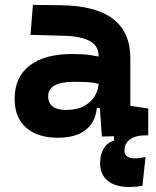

<svg xmlns="http://www.w3.org/2000/svg" viewBox="-20 -542 626 769"><path d="M498 207Q441.9 207 411.4 182.1Q380.9 157.2 380.9 111.8Q380.9 77.1 395.3 53.2Q409.7 29.3 436.5 21V-14.6L553.7 -15.6L563.5 0Q523.4 0 501 16.1Q478.5 32.2 478.5 61.5Q478.5 76.7 489 84.5Q499.5 92.3 519 92.3Q537.6 92.3 563 86.9L550.3 202.6Q536.6 204.6 522.9 205.8Q509.3 207 498 207ZM388.2 4.9 377 -148.4 375 -215.8V-316.9Q375 -358.4 339.6 -377.7Q304.2 -397 234.4 -398.9L102.1 -402.3L111.8 -522.5L224.6 -521Q365.2 -519 433.6 -465.6Q502 -412.1 502 -309.6V-118.2L573.7 -107.4V0ZM212.9 9.8Q130.4 9.8 84.5 -30.8Q38.6 -71.3 38.6 -146Q38.6 -232.9 98.6 -279.3Q158.7 -325.7 269 -325.7Q311.5 -325.7 342.5 -321.3Q373.5 -316.9 405.3 -307.6L383.8 -204.6Q352.5 -211.9 327.6 -213.1Q302.7 -214.4 275.4 -214.4Q172.9 -214.4 172.9 -155.8Q172.9 -129.4 191.4 -115.5Q210 -101.6 245.6 -101.6Q288.6 -101.6 317.4 -117.7Q346.2 -133.8 360.6 -158.7Q375 -183.6 375 -210V-242.2L393.6 -109.4H352.1L369.1 -125Q367.7 -80.1 348.6 -50Q329.6 -20 295.2 -5.1Q260.7 9.8 212.9 9.8Z"/></svg>

Font: Cascadia Code PL
Style: Regular
Weight: 400
Monospace: yes
Designer: Aaron Bell
Foundry: Saja Typeworks
Version: Version 2102.003